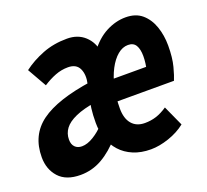

<svg xmlns="http://www.w3.org/2000/svg" viewBox="-115 -624 811 752"><g transform="rotate(-20 290.5 -248.0)"><path d="M101 12Q41.1 12 11 -21.3Q-19.1 -54.7 -19.1 -104.9Q-19.1 -196.9 48.9 -246.9Q116.8 -296.8 263.4 -318.1L254.1 -236.4Q200.6 -228 167.4 -213.3Q134.2 -198.6 119.5 -178.7Q104.8 -158.8 104.8 -133.6Q104.8 -113.5 115.6 -102.5Q126.3 -91.6 144.4 -91.6Q167 -91.6 193 -107.6Q219.1 -123.6 237.8 -145L272.6 -81.1Q233.1 -35.6 191.2 -11.8Q149.3 12 101 12ZM313 -209.6 314.4 -298.2H504.5L483 -280.5Q486.5 -296.9 488.5 -312.2Q490.5 -327.4 490.5 -341.6Q490.5 -370.4 480.8 -386.7Q471.1 -403.1 448.4 -403.1Q425.5 -403.1 404.8 -385.8Q384.1 -368.5 367.8 -337.5Q351.6 -306.5 342.7 -266.4Q333.8 -226.3 333.8 -179.8Q333.8 -138.4 353 -115.7Q372.2 -93 407.2 -93Q432.1 -93 454.3 -100Q476.5 -107 501 -123.5L539.4 -38.9Q509.8 -15.3 469.5 -1.6Q429.2 12 394.6 12Q353.1 12 321.4 -1.4Q289.6 -14.8 268.4 -38.3Q247.1 -61.8 236.5 -93Q225.8 -124.2 225.8 -158.9Q225.8 -192.6 229.1 -218.6Q232.4 -244.5 237.3 -266.6Q242.1 -288.8 247.5 -311.2Q256.5 -349.7 244.4 -375.6Q232.4 -401.4 197.6 -401.4Q170.3 -401.4 144.6 -391.5Q118.9 -381.6 92.7 -364.6L47.4 -444.3Q83.6 -471.8 130.2 -490Q176.8 -508.1 232.2 -508.1Q277.1 -508.1 305.9 -481.7Q334.7 -455.3 340.5 -413.5L321.6 -421.3Q354.3 -465.9 394.5 -487Q434.7 -508.1 476.3 -508.1Q518.5 -508.1 544.6 -485.7Q570.7 -463.2 583.4 -426.6Q596.1 -389.9 596.1 -347.4Q596.1 -296.7 586.8 -261.6Q577.5 -226.6 570.1 -209.6Z"/></g></svg>

Font: SourceCodeVF
Style: Italic
Weight: 200
Italic angle: -11°
Monospace: yes
Designer: Paul D. Hunt, Teo Tuominen
Foundry: Adobe
Version: Version 1.026;hotconv 1.1.0;makeotfexe 2.6.0